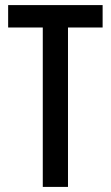

<svg xmlns="http://www.w3.org/2000/svg" viewBox="-20 -785 436 754"><path d="M247 -51H148V-677H12V-765H383V-677H247Z"/></svg>

Font: Noto Sans Tamil UI ExtraCondensed Medium
Style: Regular
Weight: 500
Width: 2
Designer: Jelle Bosma - Monotype Design Team
Foundry: Monotype Imaging Inc.
Version: Version 2.004; ttfautohint (v1.8.4.7-5d5b)